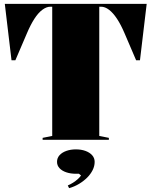

<svg xmlns="http://www.w3.org/2000/svg" viewBox="-20 -728 789 1000"><path d="M202 0V-10L252 -20V-693H242Q222 -693 200.5 -677Q179 -661 159 -630Q139 -599 120 -554L60 -414H40L5 -708H744L709 -414H689L629 -554Q610 -599 589.5 -630Q569 -661 548 -677Q527 -693 507 -693H497V-20L547 -10V0ZM340 252 333 238Q347 232 360.5 223.5Q374 215 385 205Q396 195 402 186L391 177H375Q348 177 325.5 169.5Q303 162 290 148Q277 134 277 115Q277 95 290 80.5Q303 66 325.5 58Q348 50 375 50Q403 50 425 58Q447 66 460 80.5Q473 95 473 115Q473 137 462.5 158Q452 179 434 197Q416 215 392 229.5Q368 244 340 252Z"/></svg>

Font: Kalnia
Style: Bold
Weight: 700
Designer: Frida Medrano
Foundry: Frida Medrano
Version: Version 1.105